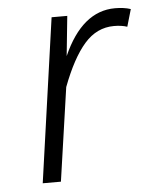

<svg xmlns="http://www.w3.org/2000/svg" viewBox="-44 -572 483 610"><g transform="rotate(-5 197.5 -267.0)"><path d="M395 -527 379 -472Q361 -478 337 -478Q282 -478 242.5 -433Q203 -388 169 -298L126 0H68L142 -523H192L179 -396Q240 -534 345 -534Q374 -534 395 -527Z"/></g></svg>

Font: Fira Sans Light
Style: Italic
Weight: 300
Italic angle: -8°
Designer: bBox Type GmbH & Carrois Corporate GbR & Edenspiekermann AG
Foundry: bBox Type GmbH & Carrois Corporate GbR & Edenspiekermann AG
Version: Version 4.301